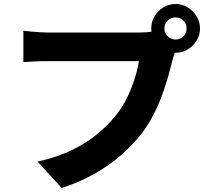

<svg xmlns="http://www.w3.org/2000/svg" viewBox="-20 -880 1040 961"><path d="M803 -738Q803 -715 819.5 -698.5Q836 -682 859 -682Q882 -682 898 -698.5Q914 -715 914 -738Q914 -761 898 -777Q882 -793 859 -793Q836 -793 819.5 -777Q803 -761 803 -738ZM737 -738Q737 -771 753.5 -798.5Q770 -826 797.5 -843Q825 -860 859 -860Q892 -860 919.5 -843Q947 -826 964 -798.5Q981 -771 981 -738Q981 -704 964 -676.5Q947 -649 919.5 -632.5Q892 -616 859 -616Q825 -616 797.5 -632.5Q770 -649 753.5 -676.5Q737 -704 737 -738ZM868 -655Q861 -640 855 -618.5Q849 -597 844 -581Q835 -545 822.5 -500Q810 -455 792 -406Q774 -357 749.5 -308.5Q725 -260 693 -217Q648 -158 587.5 -105Q527 -52 452.5 -10Q378 32 289 61L168 -71Q269 -94 341.5 -129.5Q414 -165 467.5 -209.5Q521 -254 561 -304Q594 -345 616.5 -392Q639 -439 654 -486Q669 -533 675 -574Q660 -574 626 -574Q592 -574 548 -574Q504 -574 455.5 -574Q407 -574 361 -574Q315 -574 278.5 -574Q242 -574 222 -574Q186 -574 151.5 -572.5Q117 -571 97 -569V-726Q113 -724 135.5 -722Q158 -720 182 -718.5Q206 -717 222 -717Q239 -717 268.5 -717Q298 -717 335.5 -717Q373 -717 414.5 -717Q456 -717 496.5 -717Q537 -717 572.5 -717Q608 -717 634.5 -717Q661 -717 674 -717Q690 -717 713.5 -718.5Q737 -720 759 -725Z"/></svg>

Font: Noto Sans SC Thin ExtraBold
Style: Regular
Weight: 800
Version: Version 2.004-H2;hotconv 1.0.118;makeotfexe 2.5.65603